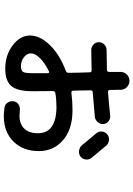

<svg xmlns="http://www.w3.org/2000/svg" viewBox="139 -814 721 1040"><g transform="rotate(90 500.0 -293.5)"><path d="M365.2 -197.3Q321.3 -175.8 294.9 -149.4Q268.6 -123 268.6 -99.6Q268.6 -78.1 289.6 -62Q310.5 -45.9 337.9 -45.9Q361.3 -45.9 368.7 -57.1Q376 -68.4 376 -108.4V-190.4Q376 -201.2 365.2 -197.3ZM352.5 39.1Q277.3 39.1 224.6 -1.5Q171.9 -42 171.9 -94.7Q171.9 -149.4 223.6 -202.6Q275.4 -255.9 363.3 -289.1Q374 -293 374 -303.7Q374 -313.5 373.5 -333Q373 -352.5 373 -363.3Q373 -372.1 372.1 -391.1Q371.1 -410.2 371.1 -418.9Q371.1 -428.7 360.4 -428.7Q288.1 -426.8 250 -426.8Q233.4 -426.8 220.7 -439Q208 -451.2 208 -468.3Q208 -485.4 220.7 -497.6Q233.4 -509.8 250 -509.8Q286.1 -509.8 358.4 -511.7Q369.1 -511.7 369.1 -524.4V-585.9Q369.1 -605.5 383.3 -619.6Q397.5 -633.8 417 -633.8Q436.5 -633.8 451.2 -620.1Q465.8 -606.4 465.8 -585.9Q465.8 -576.2 466.3 -557.1Q466.8 -538.1 466.8 -527.8Q466.8 -517.6 477.5 -517.6Q510.7 -519.5 606.4 -529.3Q623 -531.2 636.7 -520Q650.4 -508.8 651.4 -491.7Q652.3 -474.6 640.6 -461.4Q628.9 -448.2 612.3 -446.3Q519.5 -438.5 478.5 -434.6Q468.8 -434.6 468.8 -422.9Q468.8 -413.1 469.2 -393.1Q469.7 -373 469.7 -363.3Q469.7 -357.4 470.2 -346.2Q470.7 -335 470.7 -329.1Q470.7 -324.2 474.1 -321.3Q477.5 -318.4 482.4 -319.3Q527.3 -325.2 577.1 -325.2Q678.7 -325.2 738.3 -274.4Q797.9 -223.6 797.9 -142.6Q797.9 -57.6 746.1 -5.4Q694.3 46.9 608.4 46.9Q591.8 46.9 560.5 43Q543.9 40 534.7 24.9Q525.4 9.8 528.3 -7.8Q531.2 -23.4 544.9 -32.7Q558.6 -42 576.2 -40Q598.6 -38.1 606.4 -38.1Q651.4 -38.1 676.3 -64Q701.2 -89.8 701.2 -137.7Q701.2 -237.3 559.6 -238.3Q518.6 -238.3 483.4 -232.4Q473.6 -230.5 472.7 -218.8Q473.6 -181.6 473.6 -108.4Q473.6 -26.4 445.3 6.3Q417 39.1 352.5 39.1ZM767.6 -508.8Q810.5 -458 835 -427.7Q845.7 -414.1 843.3 -396.5Q840.8 -378.9 827.1 -368.2Q813.5 -358.4 795.4 -360.8Q777.3 -363.3 765.6 -377Q743.2 -405.3 702.1 -453.1Q690.4 -466.8 691.9 -484.4Q693.4 -502 707 -513.2Q720.7 -524.4 738.3 -522.9Q755.9 -521.5 767.6 -508.8Z"/></g></svg>

Font: Rounded-X Mgen+ 2m medium
Style: Regular
Weight: 500
Designer: [Source Han Sans]
Ryoko NISHIZUKA  (kana & ideographs); Paul D. Hunt (Latin, Greek & Cyrillic); Wenlong ZHANG  (bopomofo
Version: Version 1.059.20150602